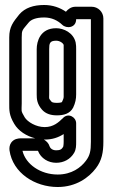

<svg xmlns="http://www.w3.org/2000/svg" viewBox="-20 -528 452 769"><path d="M156 31H159C189 31 213 23 235 9V40C235 53 233 60 233 60C227 70 221 74 205 74C190 74 181 66 178 57C174 44 165 37 156 31ZM347 -501H282C265 -501 252 -491 244 -481C221 -497 191 -508 157 -508C115 -508 80 -497 57 -470C33 -440 17 -421 17 -378V-114C17 -87 16 -67 37 -32C54 -3 86 17 121 26H64C53 26 36 28 25 43C18 53 17 64 18 74C31 165 120 221 211 221C285 221 336 183 364 146C388 115 394 81 394 40V-454C394 -480 373 -501 347 -501ZM157 -458C187 -458 211 -446 229 -429C246 -412 285 -416 285 -451H344V40C344 77 340 95 324 116C304 143 267 171 211 171C142 171 83 130 70 76H132C144 107 174 124 205 124C235 124 262 110 277 84C285 70 285 55 285 40V-34C285 -59 254 -77 233 -56C215 -38 194 -19 159 -19C124 -19 90 -40 79 -58C62 -87 67 -81 67 -114V-378C67 -409 69 -406 95 -438C104 -449 123 -458 157 -458ZM283 -358C274 -397 235 -415 205 -415C141 -415 127 -362 127 -331V-150C127 -132 128 -112 148 -89C163 -72 184 -66 208 -66C234 -66 260 -72 273 -97C282 -116 285 -132 285 -150V-331C285 -340 285 -348 283 -358ZM235 -348V-331V-150C235 -134 236 -137 228 -119C228 -119 223 -116 208 -116C192 -116 188 -119 186 -121C174 -136 177 -130 177 -150V-331C177 -354 179 -365 205 -365C220 -365 233 -355 235 -348Z"/></svg>

Font: DIN Rundschrift
Style: MittelKont
Weight: 400
Version: Version 1.027